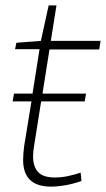

<svg xmlns="http://www.w3.org/2000/svg" viewBox="-20 -684 394 714"><path d="M280 -42 283 -11Q252 0 223 5Q194 10 170 10Q66 10 66 -89Q66 -100 67 -114Q68 -128 70 -142L97 -307H27L32 -336H101L127 -501H36L41 -525L132 -532L161 -664H190L169 -532H354L349 -500H164L138 -336H300L295 -307H133L107 -143Q105 -132 104 -121.5Q103 -111 103 -102Q103 -65 121.5 -44.5Q140 -24 184 -24Q208 -24 232 -29Q256 -34 280 -42Z"/></svg>

Font: Georama ExtraLight
Style: Italic
Weight: 200
Italic angle: -9°
Designer: Jean-Baptiste Levee
Foundry: Production Type
Version: Version 1.000